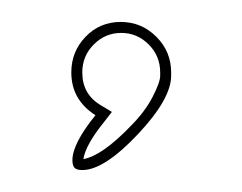

<svg xmlns="http://www.w3.org/2000/svg" viewBox="-20 -818 221 175"><path d="M136 -752V-749Q136 -728 106 -696Q75 -663 55 -663Q50 -663 48 -665Q46 -667 46 -672Q46 -687 67 -713Q45 -727 45 -752Q45 -771 58 -784.5Q71 -798 90 -798Q109 -798 122.5 -784.5Q136 -771 136 -752ZM126 -752Q126 -767 115.5 -777.5Q105 -788 90.5 -788Q76 -788 65.5 -777.5Q55 -767 55 -752Q55 -732 72 -722L82 -716L75 -707Q58 -686 56 -673Q73 -676 99 -703Q112 -716 119 -729.5Q126 -743 126 -749Z"/></svg>

Font: Soda Fountain
Style: Outline
Weight: 400
Version: Version 1.0